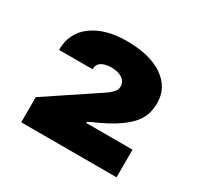

<svg xmlns="http://www.w3.org/2000/svg" viewBox="-100 -963 668 649"><g transform="rotate(30 233.5 -638.5)"><path d="M51.3 -430.7V-528.8L230.5 -648.4Q247.6 -659.2 258.8 -667.7Q270 -676.3 275.9 -684.6Q281.7 -692.9 281.7 -703.1Q281.7 -722.7 265.4 -733.2Q249 -743.7 224.1 -743.7Q199.7 -743.7 185.1 -734.9Q170.4 -726.1 170.4 -706.5H39.6Q39.6 -773.4 90.1 -810.3Q140.6 -847.2 224.1 -847.2Q314.5 -847.2 365.7 -811.8Q417 -776.4 417 -716.8Q417 -698.2 412.4 -679Q407.7 -659.7 392.3 -639.2Q377 -618.7 345 -596.7Q313 -574.7 258.3 -550.8L242.7 -543V-538.6H423.3V-430.7Z"/></g></svg>

Font: Inter 16pt Black
Style: Regular
Weight: 900
Version: Version 4.001;git-66647c0bb